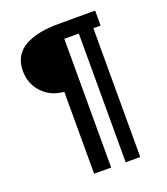

<svg xmlns="http://www.w3.org/2000/svg" viewBox="-145 -828 875 1003"><g transform="rotate(-20 293.0 -326.5)"><path d="M204.6 73.2V-381.8Q129.9 -388.2 84 -437.7Q38.1 -487.3 38.1 -558.6Q38.1 -603.5 57.6 -636.5Q77.1 -669.4 112.8 -688.5Q148.4 -707.5 194.1 -716.6Q239.7 -725.6 296.4 -725.6H501V-642.1H460.9V73.7H379.9V-642.1H299.3V73.7Z"/></g></svg>

Font: Oxygen
Style: Bold
Weight: 700
Designer: vernon adams
Foundry: Vernon Adams
Version: Version 0.2.3 webfont; ttfautohint (v0.93.3-1d66) -l 8 -r 50